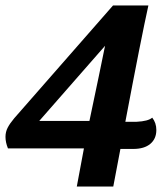

<svg xmlns="http://www.w3.org/2000/svg" viewBox="-35 -680 613 700"><path d="M422 -236H463Q505 -238 520 -251Q535 -232 535 -206Q535 -174 513 -155.5Q491 -137 451 -137H404L378 0H245L271 -139H-6Q-15 -161 -15 -181Q-15 -199 -7 -214.5Q1 -230 17 -249L377 -660H506Q480 -543 422 -236ZM325 -401Q334 -446 348 -513L108 -239H291Z"/></svg>

Font: Sansita Medium Italic
Style: Regular
Weight: 500
Italic angle: -11°
Designer: Pablo Cosgaya
Foundry: Omnibus-Type
Version: Version 1.006